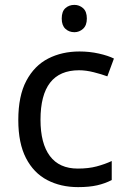

<svg xmlns="http://www.w3.org/2000/svg" viewBox="-20 -757 520 787"><path d="M300 10Q229 10 173.5 -19Q118 -48 86.5 -109Q55 -170 55 -265Q55 -364 88 -426Q121 -488 177.5 -517Q234 -546 306 -546Q347 -546 385 -537.5Q423 -529 447 -517L420 -444Q396 -453 364 -461Q332 -469 304 -469Q146 -469 146 -266Q146 -169 184.5 -117.5Q223 -66 299 -66Q343 -66 376.5 -75Q410 -84 438 -97V-19Q411 -5 378.5 2.5Q346 10 300 10ZM285 -737Q305 -737 320.5 -723.5Q336 -710 336 -681Q336 -653 320.5 -639Q305 -625 285 -625Q263 -625 248 -639Q233 -653 233 -681Q233 -710 248 -723.5Q263 -737 285 -737Z"/></svg>

Font: RS Noto Sans
Style: Regular
Weight: 400
Designer: Monotype Design Team
Foundry: Monotype Imaging Inc.
Version: Version 3.10